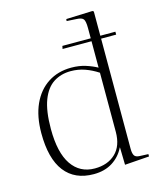

<svg xmlns="http://www.w3.org/2000/svg" viewBox="-116 -850 794 948"><g transform="rotate(-15 281.0 -376.0)"><path d="M246 14Q149 14 98 -52Q47 -118 47 -248Q47 -334 75 -395.5Q103 -457 154 -490Q205 -523 273 -523Q313 -523 346 -512.5Q379 -502 404 -488V-623H256L259 -638H404V-690Q404 -725 396 -736Q388 -747 361 -748L311 -751L312 -761L447 -766L453 -762V-638H530V-623H453V-60Q453 -37 459.5 -26Q466 -15 485 -14L531 -12V0L406 9L404 -80H403Q382 -37 342 -11.5Q302 14 246 14ZM258 -12Q324 -12 364 -50Q404 -88 404 -160V-462Q372 -483 338 -495Q304 -507 266 -507Q216 -507 178 -482.5Q140 -458 119 -403Q98 -348 98 -256Q98 -135 140 -73.5Q182 -12 258 -12Z"/></g></svg>

Font: Display Extralight
Style: Regular
Weight: 200
Designer: Latin by Veronika Burian and Jose Scaglione. Greek by Irene Vlachou. Cyrillic by Vera Evstafieva.
Foundry: TypeTogether
Version: Version 3.002